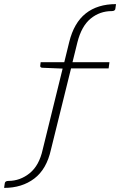

<svg xmlns="http://www.w3.org/2000/svg" viewBox="-162 -734 585 935"><path d="M-142 181 -139 160Q-138 147 -121 147Q-64 147 -17.5 109.5Q29 72 46 -6L143 -400L45 -404Q38 -404 35.5 -407.5Q33 -411 34 -415L36 -431H151L175 -529Q198 -623 255.5 -668.5Q313 -714 403 -714L400 -693Q400 -687 395.5 -683.5Q391 -680 383 -680Q324 -680 279.5 -643.5Q235 -607 215 -528L191 -431H371L367 -401H184L86 -5Q65 90 5 135.5Q-55 181 -142 181Z"/></svg>

Font: Aleo ExtraLight
Style: Italic
Weight: 250
Italic angle: -7°
Designer: Alessio Laiso
Foundry: Alessio Laiso
Version: Version 2.001;gftools[0.9.29]